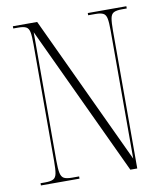

<svg xmlns="http://www.w3.org/2000/svg" viewBox="-81 -781 731 848"><g transform="rotate(-10 284.5 -357.0)"><path d="M34 0V-10H55Q79 -10 91 -16Q103 -22 106.5 -40.5Q110 -59 110 -96V-619Q110 -656 106.5 -674Q103 -692 91.5 -698Q80 -704 56 -704H34V-714H143L456 -46V-619Q456 -656 452.5 -674Q449 -692 437.5 -698Q426 -704 402 -704H370V-714H543V-704H521Q497 -704 485 -698Q473 -692 469.5 -673.5Q466 -655 466 -618V0H435L120 -672V-96Q120 -59 124 -40.5Q128 -22 139.5 -16Q151 -10 175 -10H207V0Z"/></g></svg>

Font: Noto Serif Display ExtraCondensed ExtraLight
Style: Regular
Weight: 200
Width: 2
Designer: Monotype Design Team
Foundry: Monotype Imaging Inc.
Version: Version 2.009